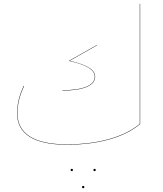

<svg xmlns="http://www.w3.org/2000/svg" viewBox="-20 -750 858 1011"><path d="M718 -730V-97Q657 -45 557.5 -16.5Q458 12 332 12Q201 12 135.5 -30Q70 -72 70 -154Q70 -225 105 -298L107 -297Q72 -224 72 -154Q72 -73 137 -31.5Q202 10 332 10Q458 10 557 -18.5Q656 -47 716 -98V-730ZM479 -346Q479 -373 447 -393Q415 -413 344 -429L345 -431L490 -513V-511L347 -430Q419 -413 450 -393Q481 -373 481 -346Q481 -311 436 -292Q391 -273 309 -273L308 -275Q390 -275 434.5 -293.5Q479 -312 479 -346ZM352 145Q352 139 358 139Q364 139 364 145Q364 151 358 151Q352 151 352 145ZM472 145Q472 139 478 139Q484 139 484 145Q484 151 478 151Q472 151 472 145ZM412 235Q412 229 418 229Q424 229 424 235Q424 241 418 241Q412 241 412 235Z"/></svg>

Font: FiraGO Two
Style: Regular
Weight: 100
Designer: bBox Type
Foundry: bBox Type GmbH
Version: Version 1.001